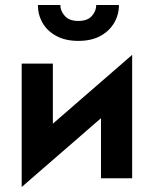

<svg xmlns="http://www.w3.org/2000/svg" viewBox="-20 -715 617 770"><path d="M132 -695H222Q222 -671 240 -651Q258 -631 294 -631Q331 -631 348.5 -651Q366 -671 366 -695H457Q457 -656 438 -623.5Q419 -591 383 -571Q347 -551 294 -551Q242 -551 205.5 -571Q169 -591 150.5 -623.5Q132 -656 132 -695ZM192 -460V-219L510 -495V0H385V-241L67 35V-460Z"/></svg>

Font: Von Semi
Style: Regular
Weight: 600
Version: Version 4.000; ttfautohint (v1.8.4.7-5d5b)